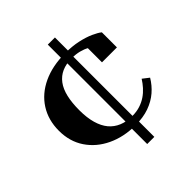

<svg xmlns="http://www.w3.org/2000/svg" viewBox="-203 -763 1027 1027"><g transform="rotate(-45 310.0 -250.0)"><path d="M372 -36Q404 -36 430.5 -44.5Q457 -53 478.5 -67.5Q500 -82 517.5 -101.5Q535 -121 548 -142L584 -114Q562 -77 529.5 -49Q497 -21 452.5 -5Q408 11 348 11Q260 11 189.5 -22.5Q119 -56 78.5 -116.5Q38 -177 38 -258Q38 -339 77 -400Q116 -461 187.5 -494.5Q259 -528 355 -528Q409 -528 452 -518.5Q495 -509 526 -495Q557 -481 573 -468V-354H460V-481Q470 -479 477.5 -475Q485 -471 489.5 -464Q494 -457 495 -449.5Q496 -442 492 -435Q481 -449 462 -460Q443 -471 417.5 -477.5Q392 -484 361 -484Q318 -484 286.5 -470Q255 -456 234 -428Q213 -400 203 -357.5Q193 -315 193 -258Q193 -202 205 -160Q217 -118 239.5 -91Q262 -64 295.5 -50Q329 -36 372 -36ZM322 -626H376V-509L373 -497V-16L376 -6V126H322V-7L325 -18V-495L322 -507Z"/></g></svg>

Font: Roboto Serif 120pt Expanded SemiBold
Style: Regular
Weight: 600
Width: 7
Designer: Greg Gazdowicz
Foundry: Commercial Type
Version: Version 1.008